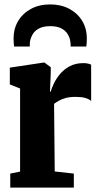

<svg xmlns="http://www.w3.org/2000/svg" viewBox="-20 -850 444 870"><path d="M26.5 0V-63.5L71 -72.5V-449L24.5 -467.5V-543.5L177.5 -566.5H181.5L210 -545.5V-521.5L206.5 -434.5H209.5Q214 -450 224.2 -471.8Q234.5 -493.5 252.2 -514.8Q270 -536 296.2 -550Q322.5 -564 358 -564Q370 -564 379 -561.8Q388 -559.5 393 -557V-392.5Q382.5 -401.5 366.2 -406.2Q350 -411 322 -411Q296 -411 277.2 -405.8Q258.5 -400.5 246 -393.2Q233.5 -386 225 -379.5L228 -73L314.5 -63.5V0ZM207.5 -830Q256.5 -830 294 -810Q331.5 -790 352.5 -755.2Q373.5 -720.5 373.5 -675Q373.5 -664.5 372.8 -655.2Q372 -646 371 -639H300Q300 -643.5 300 -648.8Q300 -654 299 -659.5Q297 -678 287.2 -694.5Q277.5 -711 258.2 -721.2Q239 -731.5 207.5 -731.5Q176.5 -731.5 157 -721.2Q137.5 -711 128 -694.5Q118.5 -678 115.5 -659.5Q115 -654 115 -648.8Q115 -643.5 115 -639H44Q43 -646 42.2 -655.2Q41.5 -664.5 41.5 -675.5Q41.5 -720.5 62.5 -755.2Q83.5 -790 120.8 -810Q158 -830 207.5 -830Z"/></svg>

Font: Merriweather 24pt SemiCondensed Black
Style: Regular
Weight: 900
Width: 4
Designer: Eben Sorkin
Foundry: Eben Sorkin
Version: Version 2.100